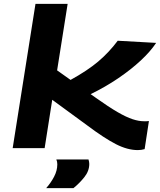

<svg xmlns="http://www.w3.org/2000/svg" viewBox="-20 -760 821 985"><path d="M45 0 162 -740H327L273 -399L342 -350Q429 -398 484 -444.5Q539 -491 584 -551L781 -540Q752 -496 702 -449.5Q652 -403 586.5 -358.5Q521 -314 445 -277L472 -258Q538 -211 583 -185Q628 -159 660 -148.5Q692 -138 718 -138Q725 -138 731.5 -138Q738 -138 744 -139L722 5Q705 10 687 10Q634 10 574.5 -20.5Q515 -51 427 -117L248 -248L209 0ZM269 58H434Q438 71 438 81Q438 117 413 148.5Q388 180 357 205H217Q241 178 257.5 146.5Q274 115 274 83Q274 69 269 58Z"/></svg>

Font: Georama ExtraExtended SemiBold
Style: Italic
Weight: 600
Width: 8
Italic angle: -9°
Designer: Jean-Baptiste Levee
Foundry: Production Type
Version: Version 1.000